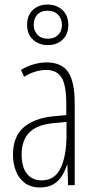

<svg xmlns="http://www.w3.org/2000/svg" viewBox="-20 -813 416 843"><path d="M184 -539Q250 -539 279 -497Q308 -455 308 -359V0H279L276 -89H274Q266 -64 252.5 -41.5Q239 -19 215.5 -4.5Q192 10 156 10Q115 10 88.5 -10Q62 -30 49.5 -63Q37 -96 37 -133Q37 -212 82.5 -252.5Q128 -293 210 -302L271 -308V-356Q271 -440 250 -473Q229 -506 182 -506Q163 -506 138.5 -499.5Q114 -493 86 -476L72 -506Q98 -522 127.5 -530.5Q157 -539 184 -539ZM212 -272Q142 -265 108.5 -231Q75 -197 75 -134Q75 -79 98.5 -50Q122 -21 162 -21Q221 -21 246.5 -75.5Q272 -130 272 -218V-278ZM190 -615Q152 -615 125.5 -638.5Q99 -662 99 -704Q99 -746 124.5 -769.5Q150 -793 189 -793Q228 -793 254 -769Q280 -745 280 -704Q280 -663 255 -639Q230 -615 190 -615ZM191 -643Q218 -643 235 -659.5Q252 -676 252 -703Q252 -731 235 -748.5Q218 -766 189 -766Q159 -766 143.5 -748.5Q128 -731 128 -704Q128 -679 144 -661Q160 -643 191 -643Z"/></svg>

Font: Noto Sans Khmer ExtraCondensed ExtraLight
Style: Regular
Weight: 250
Width: 2
Designer: Danh Hong and the Monotype Design Team
Foundry: Monotype Imaging Inc.
Version: Version 2.004